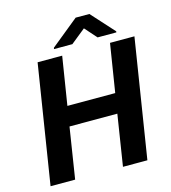

<svg xmlns="http://www.w3.org/2000/svg" viewBox="-129 -1006 985 1109"><g transform="rotate(-15 363.5 -451.5)"><path d="M35 0H182L230 -305H516L468 0H614L727 -711H581L535 -423H249L295 -711H148ZM259 -760H369L457 -831L520 -760H632L633 -766L509 -903H427L261 -768Z"/></g></svg>

Font: Asimov Pro
Style: BdObl
Weight: 700
Designer: Google
Version: Version 2.000980; 2014